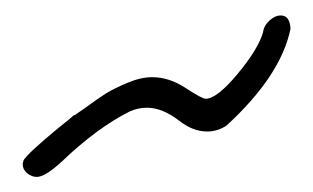

<svg xmlns="http://www.w3.org/2000/svg" viewBox="-20 -448 411 252"><path d="M250 -318.4Q264.6 -318.4 291.5 -350.6Q318.4 -382.8 325.2 -405.3Q326.2 -414.1 333.5 -420.9Q340.8 -427.7 348.6 -427.7Q360.4 -427.7 361.3 -410.2Q348.6 -348.6 277.3 -283.2Q265.6 -275.4 252 -275.4Q233.4 -275.4 215.8 -289.1Q193.4 -306.6 172.9 -306.6Q161.1 -306.6 150.4 -301.8Q107.4 -280.3 60.5 -235.4Q39.1 -215.8 28.3 -215.8Q21.5 -215.8 15.6 -220.7Q9.8 -225.6 9.8 -232.4Q9.8 -234.4 10.7 -236.3V-237.3Q15.6 -246.1 55.7 -279.3Q74.2 -293.9 77.1 -296.9H78.1Q82 -299.8 90.8 -305.7Q109.4 -319.3 119.6 -325.7Q129.9 -332 147.5 -339.4Q165 -346.7 179.7 -346.7Q202.1 -346.7 223.6 -332.5Q245.1 -318.4 250 -318.4Z"/></svg>

Font: 辰宇落雁體 Thin
Style: Regular
Weight: 100
Designer: Written by Liu, Wei-Chen; Created by Wang, Li-Yu.
Foundry: New Value
Version: Version 1.000